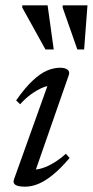

<svg xmlns="http://www.w3.org/2000/svg" viewBox="-20 -690 348 720"><path d="M32.5 -17.5 162.5 -380.5 177 -369.5Q161 -370 140.2 -361.5Q119.5 -353 97.5 -337.2Q75.5 -321.5 55.5 -299L40.5 -313.5Q75 -362.5 103.8 -389Q132.5 -415.5 157.5 -425.8Q182.5 -436 205 -436Q224 -436 233.2 -428.8Q242.5 -421.5 238 -408.5L108 -35.5L99.5 -54.5Q116 -52.5 137.2 -59Q158.5 -65.5 181.8 -79.5Q205 -93.5 227 -113.5L241 -97.5Q206 -56.5 176.5 -33Q147 -9.5 122.2 0.2Q97.5 10 75 10Q47.5 10 37.5 3Q27.5 -4 32.5 -17.5ZM181.5 -504.5H150.5L63.5 -661.5V-670H158.5ZM295.5 -504.5H270L215 -661.5V-670H308Z"/></svg>

Font: Newsreader Text
Style: Italic
Weight: 400
Italic angle: -17°
Designer: Hugues Gentile
Foundry: Production Type
Version: Version 1.001